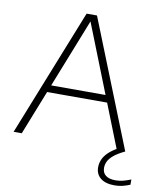

<svg xmlns="http://www.w3.org/2000/svg" viewBox="-99 -820 932 1101"><g transform="rotate(10 366.5 -269.0)"><path d="M20.5 0 315 -740H375.5L670.5 0H621.5L338.5 -715.5H351L68 0ZM155.5 -258 168 -299.5H522.5L535 -258ZM643.5 202Q590.5 202 561.8 179Q533 156 533 115.5Q533 89.5 544.8 65.5Q556.5 41.5 583 19.2Q609.5 -3 655.5 -24.5L670.5 0Q630 19.5 607.5 38Q585 56.5 576 75Q567 93.5 567 113Q567 142 586.8 157.2Q606.5 172.5 644 172.5Q665 172.5 685.5 167.5Q706 162.5 733 152V182.5Q711.5 191.5 689 196.8Q666.5 202 643.5 202Z"/></g></svg>

Font: Encode Sans SemiExpanded ExtraLight
Style: Regular
Weight: 250
Width: 6
Designer: Multiple Designers
Foundry: Impallari Type
Version: Version 3.002